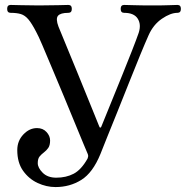

<svg xmlns="http://www.w3.org/2000/svg" viewBox="-20 -746 767 778"><path d="M205 12Q168 12 132.5 -4.5Q97 -21 73.5 -54Q50 -87 50 -138Q50 -175 74.5 -201Q99 -227 130 -227Q154 -227 168.5 -211Q183 -195 183 -177Q183 -157 175.5 -146.5Q168 -136 158 -128.5Q148 -121 140.5 -112Q133 -103 133 -85Q133 -66 153 -46Q173 -26 208 -26Q248 -26 278.5 -42Q309 -58 334 -102Q334 -103 335 -104Q336 -107 337 -111Q338 -115 336 -121Q333 -128 318.5 -162.5Q304 -197 283 -248.5Q262 -300 238 -357.5Q214 -415 191.5 -468.5Q169 -522 152 -562Q135 -602 127 -616Q109 -651 95 -667.5Q81 -684 64.5 -689Q48 -694 23 -694Q9 -694 9 -710Q9 -726 23 -726Q33 -726 66 -725Q99 -724 137 -724Q181 -724 215.5 -725Q250 -726 257 -726Q271 -726 271 -710Q271 -694 257 -694Q225 -694 215 -682Q205 -670 217 -638Q220 -631 231 -604Q242 -577 258.5 -537Q275 -497 293.5 -452Q312 -407 329.5 -363.5Q347 -320 361 -286Q375 -252 382 -234Q384 -228 387 -229Q390 -230 391 -234Q408 -276 430 -330Q452 -384 474.5 -439.5Q497 -495 515 -541Q533 -587 542 -613Q553 -647 538 -670.5Q523 -694 483 -694Q469 -694 469 -710Q469 -726 483 -726Q493 -726 522 -725Q551 -724 599 -724Q643 -724 666 -725Q689 -726 699 -726Q713 -726 713 -710Q713 -694 699 -694Q671 -694 636 -670Q601 -646 582 -603Q569 -574 548 -523Q527 -472 503 -411.5Q479 -351 455.5 -292.5Q432 -234 413.5 -188.5Q395 -143 387 -122Q356 -46 309.5 -17Q263 12 205 12Z"/></svg>

Font: Zen Old Mincho
Style: Regular
Weight: 400
Designer: Yoshimichi Ohira
Foundry: Positype
Version: Version 1.001